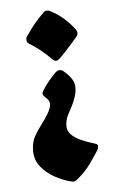

<svg xmlns="http://www.w3.org/2000/svg" viewBox="-49 -519 463 721"><g transform="rotate(-5 182.5 -159.0)"><path d="M181.6 -255.9Q192.4 -255.9 198.2 -250Q215.3 -235.8 226.1 -220Q236.8 -204.1 236.8 -186Q236.8 -170.4 231 -151.1Q225.1 -131.8 215.8 -115.2Q210 -104.5 200.2 -85.4Q190.4 -66.4 190.4 -44.4Q190.4 -25.4 204.1 -12Q217.8 1.5 236.6 10.3Q255.4 19 272.7 24.4Q290 29.8 297.4 32.7Q302.2 35.6 302.2 40.5Q302.2 43.9 301.5 47.6Q300.8 51.3 298.3 55.7Q285.6 75.7 265.4 104.2Q245.1 132.8 214.8 157.7Q205.1 165.5 198.2 165.5Q194.3 165.5 185.5 163.1Q159.2 156.2 129.4 140.1Q99.6 124 78.6 98.1Q57.6 72.3 57.6 37.1Q57.6 3.9 71.3 -19Q85 -42 94.2 -53.7Q111.8 -76.7 124 -97.2Q136.2 -117.7 136.2 -132.8Q136.2 -141.1 131.3 -147.7Q126.5 -154.3 119.6 -160.6Q115.7 -164.6 113.8 -167Q111.8 -169.4 111.8 -174.8Q111.8 -178.2 113.8 -180.7Q115.7 -183.1 116.2 -185.1Q121.1 -193.8 130.6 -206.5Q140.1 -219.2 150.4 -230.7Q160.6 -242.2 166 -247.6Q169.9 -250.5 173.3 -253.2Q176.8 -255.9 181.6 -255.9ZM154.8 -482.9Q163.1 -482.9 168 -479.5Q194.8 -465.8 217.8 -445.6Q240.7 -425.3 257.3 -402.8Q262.2 -396 262.2 -390.1Q262.2 -381.3 256.3 -374.5Q250.5 -367.7 236.6 -351.8Q222.7 -335.9 208.7 -321Q194.8 -306.2 189 -300.8Q185.5 -297.4 181.2 -294.7Q176.8 -292 171.9 -292Q167 -292 158.7 -299.8Q140.6 -318.8 119.4 -335.7Q98.1 -352.5 78.6 -364.3Q68.8 -369.6 68.8 -380.4Q68.8 -389.6 75.2 -397Q92.3 -421.9 107.9 -440.4Q123.5 -459 140.6 -475.6Q147 -482.9 154.8 -482.9Z"/></g></svg>

Font: David Libre
Style: Bold
Weight: 700
Designer: Ismar David, J. Victor Gaultney, Annie Olsen and Meir Sadan
Foundry: Monotype Imaging Inc. & SIL International
Version: Version 1.100; ttfautohint (v1.8.4.7-5d5b)